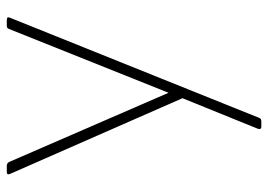

<svg xmlns="http://www.w3.org/2000/svg" viewBox="-132 -414 789 565"><g transform="rotate(-90 262.5 -131.5)"><path d="M32 -501Q32 -506 39 -506H57Q64 -506 68 -500L272 -30L460 -500Q462 -506 469 -506H486Q497 -506 493 -497L198 237Q196 243 188 243H172Q163 243 166 233L256 11L33 -497Z"/></g></svg>

Font: LINE Seed JP_TTF Thin
Style: Regular
Weight: 250
Designer: LY Corporation & Fontrix & Fontworks
Version: Version 1.008